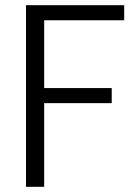

<svg xmlns="http://www.w3.org/2000/svg" viewBox="-20 -719 533 739"><path d="M458 -699V-641H150V-380H410V-322H150V0H80V-699Z"/></svg>

Font: Poppins-tnum Light
Style: Regular
Weight: 300
Designer: Ninad Kale (Devanagari), Jonny Pinhorn (Latin)
Foundry: Indian Type Foundry
Version: Version 4.004